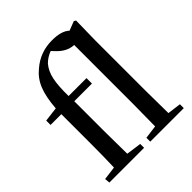

<svg xmlns="http://www.w3.org/2000/svg" viewBox="-220 -974 1122 1122"><g transform="rotate(-45 341.0 -412.5)"><path d="M326 0V-32L232 -45C231 -128 230 -190 230 -232V-481H376V-526H228C227 -581 230 -626 237 -660C244 -695 258 -724 277 -746C294 -763 315 -777 340 -786L355 -770C388 -734 423 -715 462 -714V-232C462 -189 461 -126 460 -43L377 -32V0H654V-32L570 -43C569 -126 568 -189 568 -232V-649L571 -807L559 -814L502 -792C479 -814 442 -825 390 -825C324 -825 267 -804 219 -762C160 -714 133 -647 124 -528L34 -517V-481H123V-232C123 -169 122 -106 120 -43L36 -32L39 0Z"/></g></svg>

Font: AllPunType SemiBold
Style: Regular
Weight: 600
Version: 1.0